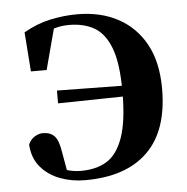

<svg xmlns="http://www.w3.org/2000/svg" viewBox="-45 -597 641 657"><g transform="rotate(-5 275.0 -268.0)"><path d="M222 16Q176 16 136 1Q96 -14 70 -44.5Q44 -75 41 -122Q48 -139 62.5 -148Q77 -157 91 -157Q117 -157 131 -142Q145 -127 151 -87L165 -8L111 -45Q145 -29 166 -23Q187 -17 210 -17Q263 -17 299 -39Q335 -61 355 -117Q375 -173 375 -275Q375 -372 355 -424.5Q335 -477 299 -497.5Q263 -518 213 -518Q186 -518 162.5 -511Q139 -504 114 -487L165 -529L123 -371H69L59 -506Q104 -532 151 -542Q198 -552 243 -552Q324 -552 384 -519.5Q444 -487 477.5 -425.5Q511 -364 511 -273Q511 -129 436.5 -56.5Q362 16 222 16ZM152 -254V-298L439 -294V-259Z"/></g></svg>

Font: Noto Serif TC
Style: Bold
Weight: 700
Designer: Ryoko NISHIZUKA 西塚涼子 (kana & ideographs); Frank Grießhammer (Latin, Greek & Cyrillic); Wenlong ZHANG 张文龙 (bopomofo); San
Foundry: Adobe
Version: Version 2.002-H1;hotconv 1.1.0;makeotfexe 2.6.0